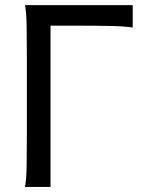

<svg xmlns="http://www.w3.org/2000/svg" viewBox="-20 -733 567 753"><path d="M500.5 -625Q471.2 -629.9 415.5 -631.1Q359.9 -632.3 287.6 -632.3H178.2V0H78.1Q83.5 -29.3 84.5 -84.7Q85.4 -140.1 85.4 -212.4V-500.5Q85.4 -572.8 84.5 -628.2Q83.5 -683.6 78.1 -712.9H500.5Z"/></svg>

Font: Andika
Style: Regular
Weight: 400
Designer: Victor Gaultney, Annie Olsen, Julie Remington, Don Collingsworth, Eric Hays
Foundry: SIL International
Version: Version 1.001